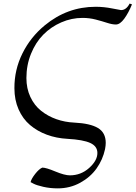

<svg xmlns="http://www.w3.org/2000/svg" viewBox="-20 -773 762 1079"><path d="M517.6 -734.9Q564 -734.9 609.9 -725.6Q655.8 -716.3 660.2 -716.3Q689.5 -716.3 708.5 -752.9L721.7 -748.5Q702.1 -700.2 678.2 -667.7Q654.3 -635.3 631.3 -635.3Q610.8 -635.3 582.3 -644.5Q553.7 -653.8 518.1 -663.1Q482.4 -672.4 443.8 -672.4Q381.8 -672.4 324.2 -647.2Q266.6 -622.1 223.4 -578.4Q180.2 -534.7 154.3 -470.9Q128.4 -407.2 128.4 -334.5Q128.4 -275.9 150.6 -228.3Q172.9 -180.7 210.9 -150.4Q249 -120.1 296.6 -103.3Q344.2 -86.4 397.5 -84Q487.3 -79.6 530.8 -53.5Q574.2 -27.3 574.2 29.8Q574.2 44.9 570.3 65.4Q557.6 124.5 522.7 173.6Q487.8 222.7 430.4 254.2Q373 285.6 304.7 285.6Q261.7 285.6 223.4 276.9Q185.1 268.1 168.5 259.3L151.9 250.5Q155.8 232.4 177.7 204.3Q199.7 176.3 217.8 168.9Q238.8 168.9 291 190.7Q343.3 212.4 372.6 212.4Q434.6 212.4 481 170.9Q527.3 129.4 527.3 86.9Q527.3 48.8 487.3 30.5Q447.3 12.2 359.9 7.3Q296.9 3.9 243.4 -15.9Q189.9 -35.6 148.9 -70.3Q107.9 -105 84.5 -158.2Q61 -211.4 61 -277.3Q60.5 -380.9 106 -472.7Q151.4 -564.5 231.4 -630.4Q357.9 -734.9 517.6 -734.9Z"/></svg>

Font: Flanker
Style: Italic
Weight: 400
Italic angle: -12°
Designer: Flanker
Version: Version 2.027